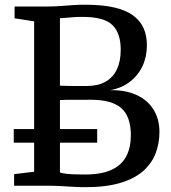

<svg xmlns="http://www.w3.org/2000/svg" viewBox="-20 -770 707 796"><path d="M121.5 -58V-681.5L40.5 -694V-743H174.5Q205 -743 231.2 -745Q257.5 -747 282 -748.8Q306.5 -750.5 332 -750.5Q404 -750.5 453.5 -739Q503 -727.5 532.8 -705.2Q562.5 -683 575.8 -652Q589 -621 589 -582Q589 -535 570.8 -496Q552.5 -457 518.2 -430.8Q484 -404.5 436 -396Q499.5 -397.5 545.5 -376.5Q591.5 -355.5 616.2 -316Q641 -276.5 641 -222.5Q641 -177.5 626 -136.5Q611 -95.5 576 -63.2Q541 -31 481.5 -12.5Q422 6 333.5 6Q305.5 6 282.5 4.5Q259.5 3 234 1.5Q208.5 0 172.5 0H38.5V-48ZM228.5 -415Q239 -414.5 254 -414Q269 -413.5 285 -413.5Q301 -413.5 315.5 -413.5Q330 -413.5 339.5 -413.5Q386 -413.5 417.5 -431.2Q449 -449 464.8 -482.8Q480.5 -516.5 480.5 -564Q480.5 -632.5 446 -666.2Q411.5 -700 322 -700Q302.5 -700 284.5 -698.8Q266.5 -697.5 252 -696Q237.5 -694.5 228.5 -694.5ZM228.5 -55Q240 -51 258 -49.2Q276 -47.5 295.8 -47Q315.5 -46.5 331.5 -46.5Q401.5 -46.5 443.5 -66.5Q485.5 -86.5 504 -123Q522.5 -159.5 522.5 -209.5Q522.5 -286.5 483 -321.5Q443.5 -356.5 356 -356.5Q343 -356.5 325.5 -356.2Q308 -356 289.5 -356.2Q271 -356.5 255 -356.2Q239 -356 228.5 -355ZM383 -235V-178.5H37V-235Z"/></svg>

Font: Merriweather 24pt
Style: Regular
Weight: 400
Designer: Eben Sorkin
Foundry: Eben Sorkin
Version: Version 2.100